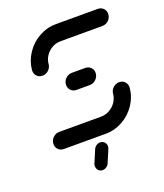

<svg xmlns="http://www.w3.org/2000/svg" viewBox="-125 -603 707 829"><g transform="rotate(-20 228.5 -188.5)"><path d="M400 -189.6Q415.9 -189.6 425.9 -178.5Q435.9 -167.4 434.8 -151.5Q431.1 -110.4 407.8 -75.6Q384.4 -40.7 347.8 -20.4Q311.1 0 269.6 0H77Q62.2 0 52.2 -10Q42.2 -20 42.2 -34.8Q42.2 -51.9 54.6 -64.1Q67 -76.3 83.7 -76.3H276.3Q296.7 -76.3 315 -86.5Q333.3 -96.7 345 -113.9Q356.7 -131.1 358.5 -151.5Q359.6 -167.4 371.9 -178.5Q384.1 -189.6 400 -189.6ZM318.5 -263.3Q318.5 -246.3 306.1 -233.7Q293.7 -221.1 277 -221.1H215.6Q200.7 -221.1 190.7 -231.1Q180.7 -241.1 180.7 -255.9Q180.7 -273 193.1 -285.2Q205.6 -297.4 222.2 -297.4H283.3Q298.1 -297.4 308.3 -287.6Q318.5 -277.8 318.5 -263.3ZM99.3 -328.9Q83.3 -328.9 73.1 -340Q63 -351.1 64.4 -367Q68.1 -408.1 91.5 -443Q114.8 -477.8 151.3 -498.1Q187.8 -518.5 229.3 -518.5H421.5Q436.3 -518.5 446.5 -508.5Q456.7 -498.5 456.7 -483.7Q456.7 -466.7 444.3 -454.4Q431.9 -442.2 415.2 -442.2H222.6Q201.9 -442.2 183.7 -432Q165.6 -421.9 153.9 -404.6Q142.2 -387.4 140.7 -367Q139.3 -351.1 127.2 -340Q115.2 -328.9 99.3 -328.9ZM177.4 115.6Q177.4 109.6 179.3 104.8L203.7 47.4Q207 38.5 215.4 32.6Q223.7 26.7 233.3 26.7Q245.2 26.7 252.8 34.4Q260.4 42.2 260.4 53.7Q260.4 59.3 258.1 64.8L233.7 122.2Q230.4 131.1 222 137Q213.7 143 204.1 143Q192.2 143 184.8 135Q177.4 127 177.4 115.6Z"/></g></svg>

Font: 26F Galaxy Sans
Style: Bold Italic
Weight: 700
Italic angle: -5°
Designer: C₂₉H₂₅N₃O₅
Version: Version 1.200